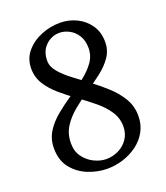

<svg xmlns="http://www.w3.org/2000/svg" viewBox="-142 -868 844 976"><g transform="rotate(-20 280.0 -380.0)"><path d="M271 10Q219 10 168 -10.5Q117 -31 83.5 -73Q50 -115 50 -180Q50 -230 74.5 -269Q99 -308 138 -340Q177 -372 220 -401Q263 -430 302 -460Q341 -490 365.5 -524Q390 -558 390 -600Q390 -640 373 -667.5Q356 -695 329.5 -709Q303 -723 276 -723Q234 -723 202 -692.5Q170 -662 170 -610Q170 -579 194.5 -549.5Q219 -520 258 -490.5Q297 -461 340 -429Q383 -397 422 -361Q461 -325 485.5 -283Q510 -241 510 -190Q510 -142 489 -104.5Q468 -67 433 -41.5Q398 -16 356 -3Q314 10 271 10ZM282 -38Q318 -38 349.5 -53.5Q381 -69 400.5 -98Q420 -127 420 -165Q420 -210 395.5 -247Q371 -284 332 -316Q293 -348 250 -379Q207 -410 168 -443Q129 -476 104.5 -514.5Q80 -553 80 -600Q80 -654 112.5 -692Q145 -730 194.5 -750Q244 -770 296 -770Q344 -770 386 -749.5Q428 -729 454 -691Q480 -653 480 -600Q480 -555 455.5 -519.5Q431 -484 392 -454Q353 -424 310 -395Q267 -366 228 -334Q189 -302 164.5 -263.5Q140 -225 140 -175Q140 -130 163 -99.5Q186 -69 219 -53.5Q252 -38 282 -38Z"/></g></svg>

Font: Anvers
Style: Regular
Weight: 400
Designer: Ishtar van Looy
Version: Version 1.000